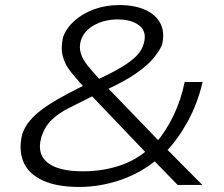

<svg xmlns="http://www.w3.org/2000/svg" viewBox="-20 -733 887 761"><path d="M294 8Q205 8 149 -18Q93 -44 73 -91Q53 -138 68 -201Q78 -230 97 -253Q116 -276 143.5 -297Q171 -318 207.5 -339Q244 -360 290 -383L332 -404L314 -386Q285 -418 261.5 -447Q238 -476 229 -509.5Q220 -543 230 -586Q243 -622 275.5 -651Q308 -680 354 -696.5Q400 -713 453 -713Q513 -713 555.5 -694Q598 -675 616 -639.5Q634 -604 622 -555Q612 -531 587.5 -501.5Q563 -472 517 -440.5Q471 -409 399 -376L401 -391L615 -169L599 -168Q637 -212 667 -273.5Q697 -335 712 -408H783Q763 -322 723.5 -250.5Q684 -179 636 -130L638 -145L782 0H684L587 -100L603 -101Q536 -46 455.5 -19Q375 8 294 8ZM309 -54Q382 -54 448 -74.5Q514 -95 565 -139L560 -126L332 -365L370 -363L327 -342Q287 -322 249.5 -303Q212 -284 184 -257Q156 -230 143 -186Q126 -122 169 -88Q212 -54 309 -54ZM446 -656Q396 -656 354.5 -634Q313 -612 300 -571Q293 -545 300.5 -521Q308 -497 329 -471Q350 -445 380 -413L368 -418Q423 -444 461 -466.5Q499 -489 521 -511.5Q543 -534 550 -561Q563 -607 532.5 -631.5Q502 -656 446 -656Z"/></svg>

Font: Nunito Sans 7pt Expanded Light
Style: Italic
Weight: 300
Width: 7
Italic angle: -9°
Designer: Vernon Adams
Foundry: Vernon Adams
Version: Version 3.101;gftools[0.9.27]